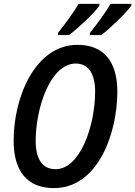

<svg xmlns="http://www.w3.org/2000/svg" viewBox="-20 -955 694 985"><path d="M277 -775H334C384 -813 464 -888 490 -926V-935H383C360 -895 318 -837 278 -787ZM441 -775H500C548 -812 627 -889 654 -926V-935H547C524 -895 482 -837 442 -787ZM257 10C482 10 582 -270 582 -485C582 -638 513 -725 378 -725C162 -725 50 -460 50 -233C50 -76 120 10 257 10ZM265 -87C200 -87 163 -135 163 -234C163 -395 236 -629 369 -629C433 -629 468 -578 468 -485C468 -309 391 -87 265 -87Z"/></svg>

Font: Noto Sans Display SemiCondensed Medium
Style: Italic
Weight: 500
Width: 4
Italic angle: -12°
Designer: Monotype Design Team
Foundry: Monotype Imaging Inc.
Version: Version 1.900